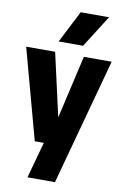

<svg xmlns="http://www.w3.org/2000/svg" viewBox="-112 -869 737 1149"><g transform="rotate(10 256.0 -294.0)"><path d="M347 -548.5H516L307 220H140L200.5 0H145.5L-3.5 -548.5H172.5L259 -165ZM182.5 -613 282 -808H454.5L331 -613Z"/></g></svg>

Font: Encode Sans Condensed ExtraBold
Style: Regular
Weight: 800
Width: 3
Designer: Multiple Designers
Foundry: Impallari Type
Version: Version 2.000